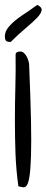

<svg xmlns="http://www.w3.org/2000/svg" viewBox="-37 -788 194 804"><path d="M40 -7.8Q30.3 -77.1 27.8 -146Q25.4 -214.8 25.4 -284.2Q25.4 -353.5 27.3 -421.9Q29.3 -490.2 28.3 -558.6Q28.3 -566.4 34.2 -569.3Q40 -572.3 47.9 -572.3Q56.6 -572.3 63.5 -565.9Q70.3 -559.6 75.2 -550.3Q80.1 -541 82.5 -531.7Q85 -522.5 85 -516.6Q90.8 -377 92.8 -283.7Q94.7 -190.4 92.8 -133.3Q90.8 -76.2 86.4 -48.8Q82 -21.5 75.2 -11.7Q68.4 -2 59.1 -3.9Q49.8 -5.9 40 -7.8ZM-16.6 -635.7Q-16.6 -656.2 -1 -674.8Q14.6 -693.4 36.6 -710Q58.6 -726.6 82 -741.2Q103.5 -755.9 119.1 -767.6Q139.6 -757.8 137.2 -744.1Q134.8 -730.5 116.7 -711.9Q98.6 -693.4 69.3 -668.9Q40 -644.5 7.8 -612.3Q-6.8 -612.3 -11.7 -617.2Q-16.6 -622.1 -16.6 -635.7Z"/></svg>

Font: Indie Flower
Style: Regular
Weight: 400
Designer: Kimberly Geswein
Foundry: Kimberly Geswein
Version: Version 1.001 2010